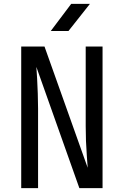

<svg xmlns="http://www.w3.org/2000/svg" viewBox="-20 -970 639 990"><path d="M241.7 -810.1 347.2 -950.2H443.8L333 -810.1ZM89.4 0V-730H209.5L432.1 -105Q430.2 -129.9 427.7 -166.5Q425.3 -203.1 423.3 -243.7Q421.9 -284.2 421.9 -319.8V-730H508.8V0H389.2L167.5 -625Q169.4 -601.1 171.4 -564.5Q173.3 -527.8 174.8 -487.3Q176.3 -446.8 176.3 -410.2V0Z"/></svg>

Font: UDEV Gothic 35
Style: Regular
Weight: 400
Version: v2.1.0; ttfautohint (v1.8.4.7-5d5b-dirty) -l 6 -r 45 -G 200 